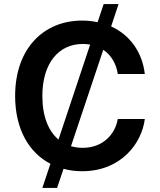

<svg xmlns="http://www.w3.org/2000/svg" viewBox="-20 -839 791 952"><path d="M190 93H263L295 -2C324 6 355 10 387 10C583 10 684 -132 698 -249H564C551 -173 490 -106 390 -106C370 -106 350 -109 332 -114L492 -592C533 -565 557 -520 564 -472H698C686 -578 626 -665 531 -708L568 -819H494L464 -729C440 -734 414 -737 387 -737C197 -737 55 -599 55 -363C55 -200 123 -82 230 -27ZM190 -363C190 -527 272 -621 390 -621C403 -621 415 -620 427 -618L270 -147C220 -189 190 -262 190 -363Z"/></svg>

Font: Wafeq Semi Bold
Style: Regular
Weight: 600
Designer: Rasmus Andersson & Azza Alameddine
Foundry: Google & TypeTogether
Version: Version 3.000;January 28, 2025;FontCreator 15.0.0.3014 64-bi